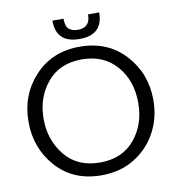

<svg xmlns="http://www.w3.org/2000/svg" viewBox="-89 -896 907 986"><g transform="rotate(-10 364.0 -403.0)"><path d="M494 -816Q494 -699 372 -699Q250 -699 250 -816H308Q308 -776 324.5 -761.5Q341 -747 372 -747Q436 -747 436 -816ZM690 -325Q690 -233 649 -157Q608 -81 534 -35.5Q460 10 362 10Q215 10 127 -88.5Q39 -187 39 -325Q39 -465 129.5 -562.5Q220 -660 364 -660Q510 -660 600 -562Q690 -464 690 -325ZM611 -324Q611 -441 544 -517.5Q477 -594 364 -594Q248 -594 183 -516Q118 -438 118 -326Q118 -216 183 -136Q248 -56 366 -56Q481 -56 546 -133.5Q611 -211 611 -324Z"/></g></svg>

Font: Zilla Slab
Style: Regular
Weight: 400
Designer: Typotheque.com
Foundry: Typotheque type foundry
Version: Version 1.1; 2017; ttfautohint (v1.6)